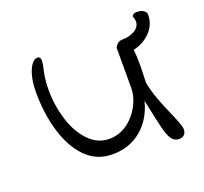

<svg xmlns="http://www.w3.org/2000/svg" viewBox="-93 -610 756 713"><g transform="rotate(-20 284.5 -253.5)"><path d="M458 -315Q458 -294 456 -244Q462 -211 474.5 -177Q487 -143 506 -100Q529 -47 529 -35Q529 -5 500 -5Q482 -5 471.5 -20.5Q461 -36 453 -68.5Q445 -101 428 -182Q411 -115 364 -75.5Q317 -36 249 -36Q187 -36 144.5 -79.5Q102 -123 81 -194.5Q60 -266 60 -349Q60 -387 67.5 -414.5Q75 -442 86.5 -456Q98 -470 109 -469Q121 -469 121 -453Q121 -440 114 -412Q107 -381 107 -341Q107 -281 124.5 -224Q142 -167 176.5 -130.5Q211 -94 258 -94Q297 -94 329 -117Q361 -140 379.5 -175Q398 -210 398 -244V-403Q409 -424 427 -424Q456 -424 477.5 -436.5Q499 -449 499 -471Q499 -479 494 -492Q496 -497 502 -500Q508 -503 518 -502Q533 -501 541.5 -494Q550 -487 550 -479Q550 -439 522 -410.5Q494 -382 455 -374Q458 -350 458 -315Z"/></g></svg>

Font: Indie Flower
Style: Regular
Weight: 400
Designer: Kimberly Geswein
Foundry: Kimberly Geswein
Version: Version 2.000